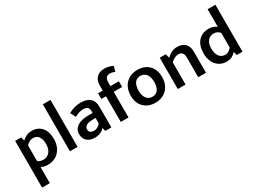

<svg xmlns="http://www.w3.org/2000/svg" viewBox="-43 -1503 3382 2521"><g transform="rotate(-30 1648.0 -242.5)"><path d="M278 10Q249 10 222.5 3Q196 -4 178 -16V230H61V-478H152L166 -422Q194 -449 230 -466.5Q266 -484 312 -484Q406 -484 460.5 -421.5Q515 -359 515 -247Q515 -183 495.5 -135Q476 -87 443.5 -54.5Q411 -22 368 -6Q325 10 278 10ZM282 -393Q246 -393 219 -375.5Q192 -358 178 -341V-105Q195 -91 217 -84.5Q239 -78 263 -78Q287 -78 310 -87Q333 -96 351.5 -115.5Q370 -135 381.5 -166.5Q393 -198 393 -244Q393 -310 365.5 -351.5Q338 -393 282 -393Z M616 0V-712H732V0Z M869 -433Q913 -457 958 -470.5Q1003 -484 1057 -484Q1099 -484 1133 -474.5Q1167 -465 1192 -444Q1217 -423 1230.5 -389.5Q1244 -356 1244 -308V0H1151L1139 -50H1136Q1085 10 991 10Q916 10 874 -29.5Q832 -69 832 -132Q832 -172 849 -201Q866 -230 895.5 -249Q925 -268 966 -277.5Q1007 -287 1055 -287H1125V-320Q1125 -359 1102 -375.5Q1079 -392 1040 -392Q1012 -392 980.5 -383Q949 -374 911 -352ZM1126 -212 1072 -210Q1006 -208 980 -187.5Q954 -167 954 -138Q954 -101 976 -88Q998 -75 1027 -75Q1056 -75 1082.5 -89.5Q1109 -104 1126 -130Z M1550 -715Q1584 -715 1617 -706Q1650 -697 1676 -683L1653 -605Q1635 -613 1617.5 -618Q1600 -623 1580 -623Q1541 -623 1522.5 -600Q1504 -577 1504 -523V-475H1632V-389H1504V0H1387V-389H1316V-475H1387V-552Q1387 -631 1431 -673Q1475 -715 1550 -715Z M2152 -241Q2152 -182 2133.5 -135Q2115 -88 2082 -56Q2049 -24 2005 -7Q1961 10 1910 10Q1859 10 1815.5 -6Q1772 -22 1740 -52.5Q1708 -83 1690 -128Q1672 -173 1672 -231Q1672 -291 1690.5 -338.5Q1709 -386 1742 -418Q1775 -450 1819 -467Q1863 -484 1914 -484Q1965 -484 2008.5 -468.5Q2052 -453 2084 -422Q2116 -391 2134 -346Q2152 -301 2152 -241ZM2030 -236Q2030 -279 2020 -309.5Q2010 -340 1993.5 -359Q1977 -378 1955.5 -387Q1934 -396 1911 -396Q1888 -396 1867 -388.5Q1846 -381 1830 -362.5Q1814 -344 1804 -313Q1794 -282 1794 -236Q1794 -194 1804 -164.5Q1814 -135 1830.5 -115.5Q1847 -96 1868.5 -87Q1890 -78 1913 -78Q1935 -78 1956.5 -86Q1978 -94 1994 -112Q2010 -130 2020 -160.5Q2030 -191 2030 -236Z M2369 0H2251V-475H2343L2358 -412Q2392 -446 2431 -465Q2470 -484 2518 -484Q2595 -484 2637 -441.5Q2679 -399 2679 -321V0H2561V-307Q2561 -345 2541.5 -368.5Q2522 -392 2483 -392Q2454 -392 2424 -376.5Q2394 -361 2369 -335Z M3114 -712H3232V0H3144L3131 -52H3127Q3104 -25 3071 -7.5Q3038 10 2986 10Q2944 10 2906 -6Q2868 -22 2839.5 -53.5Q2811 -85 2794.5 -131Q2778 -177 2778 -237Q2778 -293 2792.5 -338.5Q2807 -384 2835 -416.5Q2863 -449 2903.5 -466.5Q2944 -484 2995 -484Q3030 -484 3061.5 -473.5Q3093 -463 3114 -444ZM3114 -353Q3097 -373 3074 -385Q3051 -397 3023 -397Q2998 -397 2975.5 -388.5Q2953 -380 2935.5 -361Q2918 -342 2907.5 -312Q2897 -282 2897 -240Q2897 -198 2906.5 -167Q2916 -136 2932 -116.5Q2948 -97 2969.5 -87.5Q2991 -78 3015 -78Q3048 -78 3073 -93.5Q3098 -109 3114 -134Z"/></g></svg>

Font: Mukta SemiBold
Style: Regular
Weight: 600
Designer: Girish Dalvi and Yashodeep Gholap
Foundry: Ek Type
Version: Version 2.538;PS 1.002;hotconv 16.6.51;makeotf.lib2.5.65220;